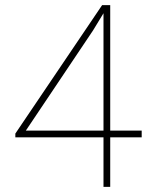

<svg xmlns="http://www.w3.org/2000/svg" viewBox="-20 -731 587 751"><path d="M411.1 -220.2H534.2V-193.8H411.1V0H384.8V-193.8H40V-208.5L379.4 -710.9H411.1ZM81.1 -220.2H384.8V-679.2L343.8 -611.8Z"/></svg>

Font: RobotoDraft Thin
Style: Regular
Weight: 250
Version: Version 2.001153; 2014